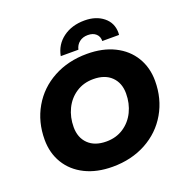

<svg xmlns="http://www.w3.org/2000/svg" viewBox="-160 -1060 1165 1216"><g transform="rotate(-20 423.0 -452.0)"><path d="M46 -294Q46 -414 101.5 -510Q157 -606 256.5 -660Q356 -714 483 -714Q589 -714 667.5 -675Q746 -636 788.5 -566Q831 -496 831 -406Q831 -286 775.5 -190Q720 -94 620.5 -40Q521 14 394 14Q288 14 209.5 -25Q131 -64 88.5 -134Q46 -204 46 -294ZM631 -394Q631 -465 587.5 -507.5Q544 -550 466 -550Q400 -550 350 -517Q300 -484 273 -428.5Q246 -373 246 -306Q246 -235 289.5 -192.5Q333 -150 411 -150Q477 -150 527 -183Q577 -216 604 -271.5Q631 -327 631 -394ZM541 -918Q618 -918 667.5 -878Q717 -838 717 -772L716 -757H603Q604 -787 584 -805.5Q564 -824 529 -824Q495 -824 472 -806Q449 -788 442 -757H323Q337 -831 396 -874.5Q455 -918 541 -918Z"/></g></svg>

Font: Montserrat Alternates ExtraBold
Style: Italic
Weight: 800
Italic angle: -11.3°
Designer: Julieta Ulanovsky
Foundry: Julieta Ulanovsky
Version: Version 7.200